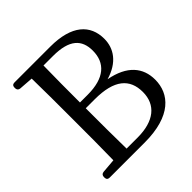

<svg xmlns="http://www.w3.org/2000/svg" viewBox="-192 -892 1057 1057"><g transform="rotate(-45 337.0 -363.5)"><path d="M52 -18V-13C52 0 59 7 72 7H344C553 7 631 -88 631 -197C631 -291 575 -360 447 -384C549 -414 592 -480 592 -554C592 -663 517 -734 351 -734H72C59 -734 52 -727 52 -714V-709C52 -697 59 -689 71 -688L154 -682C156 -586 156 -488 156 -392V-339C156 -240 156 -141 154 -46L71 -39C59 -38 52 -30 52 -18ZM249 -356H319C471 -356 535 -299 535 -197C535 -97 464 -40 337 -40H251C249 -136 249 -236 249 -356ZM249 -401C249 -500 249 -594 251 -687H325C453 -687 501 -638 501 -553C501 -457 439 -401 309 -401Z"/></g></svg>

Font: 寒蝉锦书宋 Text
Style: Regular
Weight: 400
Designer: 寒蝉锦书宋{Warren} 思源宋体{Ryoko NISHIZUKA 西塚涼子 (kana & ideographs); Frank Grießhammer (Latin, Greek & Cyrillic); Wenlong ZHANG 
Foundry: Adobe & ChillType
Version: Version 2.000;Glyphs 3.1.1 (3135)